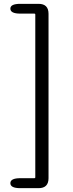

<svg xmlns="http://www.w3.org/2000/svg" viewBox="-20 -811 378 1001"><path d="M86 170Q34 170 34 144Q34 118 86 118H159Q164 118 164 113V-735Q164 -740 159 -740H86Q34 -740 34 -766Q34 -791 86 -791H181Q233 -791 233 -739V118Q233 170 181 170Z"/></svg>

Font: Resource Han Rounded CN
Style: Regular
Weight: 400
Designer: Cyano Hao (round all glyphs); Ryoko NISHIZUKA  (kana, bopomofo & ideographs); Paul D. Hunt (Latin, Greek & Cyrillic); Sa
Foundry: Cyano Hao
Version: 0.990